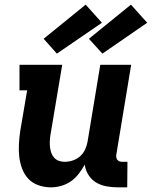

<svg xmlns="http://www.w3.org/2000/svg" viewBox="-20 -799 654 827"><path d="M200 8Q172 8 146 -1Q120 -10 102.5 -28.5Q85 -47 75.5 -72Q66 -97 63 -123.5Q60 -150 61.5 -178Q63 -206 67 -234L97 -410H64V-520H248L197 -216Q195 -203 194.5 -190Q194 -177 195.5 -164.5Q197 -152 201 -140.5Q205 -129 213 -120Q221 -111 233 -106.5Q245 -102 258 -102Q275 -102 292.5 -107.5Q310 -113 324 -125Q338 -137 346 -154Q354 -171 357 -188L412 -520H545L481 -133Q480 -127 481 -121Q482 -115 485.5 -110.5Q489 -106 495 -104Q501 -102 507 -102H529L528 8H488Q463 8 438.5 3.5Q414 -1 394 -13Q374 -25 361 -45.5Q348 -66 345 -90Q334 -70 319.5 -51Q305 -32 286 -18.5Q267 -5 244 1.5Q221 8 200 8ZM421 -568 363 -632 544 -779 614 -701ZM225 -568 168 -632 349 -779 419 -701Z"/></svg>

Font: Iosevka HT Extrabold Extended
Style: Italic
Weight: 800
Width: 7
Italic angle: -9°
Monospace: yes
Designer: Belleve Invis
Foundry: Belleve Invis
Version: Version 32.3.0; ttfautohint (v1.8.4)